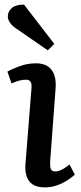

<svg xmlns="http://www.w3.org/2000/svg" viewBox="-20 -797 350 831"><path d="M116 -411Q118 -434 112.5 -443Q107 -452 92 -452Q79 -452 64.5 -448.5Q50 -445 30 -436L12 -487Q31 -498 65 -510.5Q99 -523 136 -523Q166 -523 186 -510.5Q206 -498 215 -472.5Q224 -447 220 -406L197 -98Q196 -76 200 -65.5Q204 -55 220 -55Q232 -55 247 -62.5Q262 -70 281 -85L304 -41Q293 -31 273.5 -18Q254 -5 228.5 4.5Q203 14 174 14Q140 14 121 1Q102 -12 95 -34.5Q88 -57 90 -85ZM215 -607 187 -579 45 -677Q30 -688 21.5 -701.5Q13 -715 14 -729Q15 -748 31.5 -762.5Q48 -777 84 -777Z"/></svg>

Font: Literata Medium
Style: Italic
Weight: 500
Italic angle: -2°
Designer: Latin by Veronika Burian and Jose Scaglione. Greek by Irene Vlachou. Cyrillic by Vera Evstafieva
Foundry: TypeTogether
Version: Version 3.103;gftools[0.9.29]